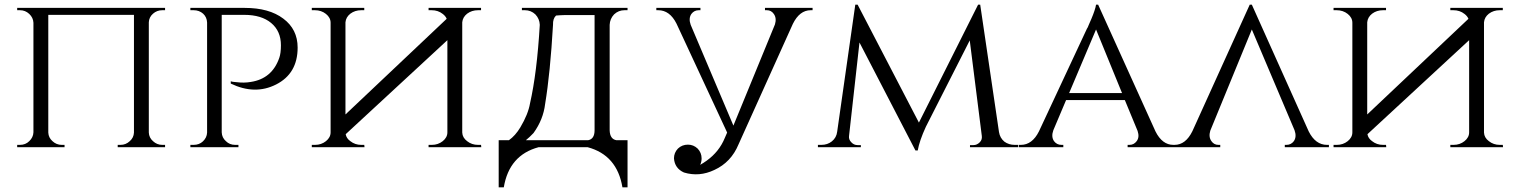

<svg xmlns="http://www.w3.org/2000/svg" viewBox="-20 -634 6519 827"><path d="M487 0V-10H499Q522 -10 539 -26Q556 -41 557 -63V-570H188V-63Q189 -41 206 -26Q223 -10 246 -10H258V0H54V-10H66Q90 -10 106 -26Q123 -42 124 -64V-536Q123 -558 106 -574Q89 -590 66 -590H54V-600H691V-590H679Q656 -590 639 -575Q622 -560 621 -538V-63Q622 -41 639 -26Q656 -10 679 -10H691V0Z M1034 -600Q1139 -600 1200 -554Q1262 -508 1262 -429Q1262 -317 1169 -270Q1078 -224 974 -274V-284L976 -283H978L981 -282L989 -281L1000 -280Q1031 -276 1060 -281Q1152 -295 1183 -385Q1190 -405 1190 -439Q1190 -500 1148 -535Q1106 -570 1032 -570H935V-64Q936 -41 953 -26Q969 -10 993 -10H1007V0H800V-10H814Q838 -10 854 -25Q871 -41 872 -63V-537Q871 -560 855 -575Q838 -590 814 -590H800V-600Z M1469 -56Q1472 -38 1489 -26Q1509 -10 1536 -10H1549L1550 0H1323V-10H1337Q1364 -10 1384 -26Q1404 -42 1404 -64V-536Q1404 -558 1384 -574Q1364 -590 1336 -590H1323V-600H1549V-590H1536Q1509 -590 1489 -575Q1470 -560 1468 -538V-141L1904 -553Q1899 -565 1887 -574Q1867 -590 1839 -590H1826V-600H2052V-590H2039Q2012 -590 1992 -575Q1973 -560 1971 -538V-63Q1972 -41 1992 -26Q2012 -10 2039 -10H2052L2053 0H1826V-10H1840Q1867 -10 1887 -26Q1907 -42 1907 -64V-461Z M2513 -30Q2541 -35 2541 -73V-569H2456Q2405 -570 2375 -567Q2361 -554 2362 -527Q2350 -319 2328 -186Q2320 -119 2278 -61Q2261 -43 2245 -30ZM2683 173H2661Q2638 34 2511 0H2300Q2173 34 2150 173H2128V-30H2172Q2200 -50 2221 -85Q2255 -142 2263 -189Q2293 -321 2305 -527Q2304 -553 2286 -572Q2267 -590 2241 -590H2228V-600H2683V-590H2670Q2644 -590 2625 -572Q2607 -553 2606 -527V-73Q2607 -35 2635 -30H2683Z M3101 -87 3100 -89 2894 -532Q2865 -590 2815 -590H2807V-600H2997V-590H2990Q2970 -590 2958 -574Q2945 -555 2955 -527L3139 -93L3318 -529Q3326 -556 3313 -574Q3302 -590 3283 -590H3275V-600H3480V-590H3472Q3424 -590 3395 -531L3161 -12Q3129 65 3057 98Q2992 129 2926 109Q2886 91 2883 48Q2883 24 2900 6Q2918 -11 2943 -11Q2967 -11 2985 6Q3002 24 3002 48Q3002 63 2996 76Q3010 68 3024 58Q3078 19 3102 -40L3112 -63Q3107 -75 3101 -87Z M4283 -65Q4287 -40 4306 -24Q4325 -10 4351 -10H4366V0H4158V-9H4173Q4188 -9 4200 -21Q4211 -32 4209 -48L4157 -460L3968 -88Q3940 -27 3933 14H3923L3682 -451L3637 -48Q3635 -33 3647 -21Q3658 -9 3674 -9H3688V0H3503V-10H3518Q3544 -10 3563 -25Q3583 -41 3586 -67L3664 -614H3674L3938 -106L4193 -614H4202Z M4957 -68Q4986 -10 5034 -10H5042V0H4837V-10H4845Q4864 -10 4876 -26Q4889 -43 4880 -70L4825 -203H4572L4517 -73Q4507 -45 4520 -26Q4532 -10 4552 -10H4560V0H4369V-10H4377Q4426 -10 4455 -68L4662 -511L4664 -514L4666 -518L4668 -523Q4671 -530 4674 -537L4681 -553Q4689 -572 4694 -587Q4700 -605 4701 -614H4710ZM4813 -233 4701 -507 4585 -233Z M5514 0V-10H5521Q5541 -10 5553 -26Q5566 -45 5556 -73L5372 -507L5193 -71Q5185 -44 5198 -26Q5209 -10 5228 -10H5236V0H5031V-10H5039Q5087 -10 5116 -69L5363 -614H5372L5617 -68Q5646 -10 5696 -10H5704V0Z M5870 -56Q5873 -38 5890 -26Q5910 -10 5937 -10H5950L5951 0H5724V-10H5738Q5765 -10 5785 -26Q5805 -42 5805 -64V-536Q5805 -558 5785 -574Q5765 -590 5737 -590H5724V-600H5950V-590H5937Q5910 -590 5890 -575Q5871 -560 5869 -538V-141L6305 -553Q6300 -565 6288 -574Q6268 -590 6240 -590H6227V-600H6453V-590H6440Q6413 -590 6393 -575Q6374 -560 6372 -538V-63Q6373 -41 6393 -26Q6413 -10 6440 -10H6453L6454 0H6227V-10H6241Q6268 -10 6288 -26Q6308 -42 6308 -64V-461Z"/></svg>

Font: Cinzel(RUS BY LYAJKA)
Style: Regular
Weight: 400
Designer: Natanael Gama
Version: Version 1.001;PS 001.001;hotconv 1.0.56;makeotf.lib2.0.21325